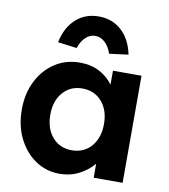

<svg xmlns="http://www.w3.org/2000/svg" viewBox="-87 -851 824 934"><g transform="rotate(10 325.5 -383.5)"><path d="M269 10Q203 10 150 -26Q97 -62 66 -124.5Q35 -187 35 -266Q35 -346 66.5 -408Q98 -470 152 -505Q206 -540 275 -540Q330 -540 371.5 -518Q413 -496 439 -460V-529H580V0H437V-69Q409 -35 365.5 -12.5Q322 10 269 10ZM308 -113Q368 -113 404.5 -155Q441 -197 441 -266Q441 -334 404.5 -376Q368 -418 308 -418Q249 -418 212.5 -376Q176 -334 176 -266Q176 -197 212.5 -155Q249 -113 308 -113ZM246 -607 152 -619Q167 -693 213 -735Q259 -777 326 -777Q393 -777 439 -735Q485 -693 500 -619L406 -607Q395 -641 373.5 -661Q352 -681 326 -681Q299 -681 278 -661Q257 -641 246 -607Z"/></g></svg>

Font: Lexend Deca SemiBold
Style: Regular
Weight: 600
Designer: Bonnie Shaver-Troup, Thomas Jockin
Foundry: Lexend
Version: Version 1.008; ttfautohint (v1.8.4.7-5d5b)